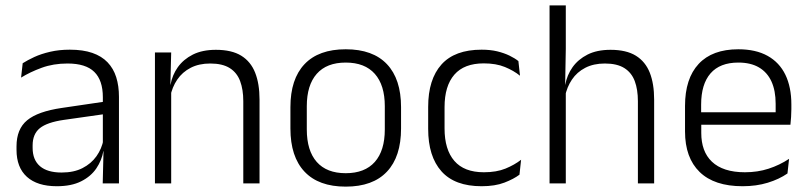

<svg xmlns="http://www.w3.org/2000/svg" viewBox="-20 -683 3012 715"><path d="M362.5 0 365.5 -121.5 363 -131V-288.5V-321Q363 -384 331.2 -415.2Q299.5 -446.5 231.5 -446.5Q178.5 -446.5 135 -430.5Q91.5 -414.5 58.5 -394L64.5 -447.5Q82.5 -459 108 -470.8Q133.5 -482.5 166.8 -490.2Q200 -498 240 -498Q289 -498 323.8 -486Q358.5 -474 380.5 -451Q402.5 -428 412.8 -395.5Q423 -363 423 -322.5V0ZM191.5 10.5Q119 10.5 80.2 -24.5Q41.5 -59.5 41.5 -125V-138Q41.5 -202.5 81.2 -235.2Q121 -268 210 -281L373 -305L376 -259L217.5 -236.5Q155.5 -227.5 128.5 -205.8Q101.5 -184 101.5 -141.5V-132.5Q101.5 -87.5 129 -64Q156.5 -40.5 209.5 -40.5Q255 -40.5 287.2 -57Q319.5 -73.5 339.2 -101.2Q359 -129 365.5 -163.5L377.5 -120.5H365Q359 -86 338.8 -56Q318.5 -26 282.2 -7.8Q246 10.5 191.5 10.5Z M886 0V-306Q886 -349.5 874.2 -381Q862.5 -412.5 835.5 -429.5Q808.5 -446.5 763 -446.5Q721 -446.5 690 -430.5Q659 -414.5 640 -386.5Q621 -358.5 614 -322.5L601.5 -367.5H615Q621.5 -403.5 642.2 -432.8Q663 -462 698.2 -479.8Q733.5 -497.5 784 -497.5Q843 -497.5 878.5 -475.5Q914 -453.5 930.2 -412.2Q946.5 -371 946.5 -312V0ZM557 0V-487.5H617.5L614.5 -367L617.5 -364V0Z M1267.5 12Q1166.5 12 1114 -43.8Q1061.5 -99.5 1061.5 -204.5V-284Q1061.5 -388.5 1114 -444Q1166.5 -499.5 1267.5 -499.5Q1368.5 -499.5 1421 -444Q1473.5 -388.5 1473.5 -284V-204.5Q1473.5 -99.5 1421 -43.8Q1368.5 12 1267.5 12ZM1267.5 -38Q1338.5 -38 1375.8 -80Q1413 -122 1413 -201V-287.5Q1413 -366 1375.8 -408Q1338.5 -450 1267.5 -450Q1196.5 -450 1159.5 -408Q1122.5 -366 1122.5 -287.5V-201Q1122.5 -122 1159.5 -80Q1196.5 -38 1267.5 -38Z M1773.5 10.5Q1673.5 10.5 1624 -45Q1574.5 -100.5 1574.5 -203V-285Q1574.5 -387.5 1624 -442.8Q1673.5 -498 1773.5 -498Q1806 -498 1831.8 -491.8Q1857.5 -485.5 1877.5 -475.8Q1897.5 -466 1910.5 -455.5L1916.5 -401Q1893 -420 1860.2 -433.5Q1827.5 -447 1781.5 -447Q1708.5 -447 1672 -405Q1635.5 -363 1635.5 -284V-204.5Q1635.5 -126 1672 -83.8Q1708.5 -41.5 1782 -41.5Q1829 -41.5 1862.5 -55.2Q1896 -69 1920.5 -88L1914.5 -32.5Q1893.5 -16.5 1858.5 -3Q1823.5 10.5 1773.5 10.5Z M2355.5 0V-306Q2355.5 -349.5 2343.8 -381Q2332 -412.5 2305 -429.5Q2278 -446.5 2232.5 -446.5Q2190.5 -446.5 2159.5 -430.5Q2128.5 -414.5 2109.8 -386.5Q2091 -358.5 2084 -323L2068.5 -367.5H2085Q2091.5 -403.5 2112.2 -432.8Q2133 -462 2168 -479.8Q2203 -497.5 2253.5 -497.5Q2312.5 -497.5 2348 -475.5Q2383.5 -453.5 2399.8 -412.2Q2416 -371 2416 -312V0ZM2026.5 0V-663H2087V-501L2084.5 -361L2087 -356V0Z M2745.5 10.5Q2640 10.5 2585.5 -42.5Q2531 -95.5 2531 -193.5V-288.5Q2531 -390.5 2581.8 -445Q2632.5 -499.5 2729.5 -499.5Q2794.5 -499.5 2838.5 -475Q2882.5 -450.5 2904.8 -404.5Q2927 -358.5 2927 -294V-276.5Q2927 -262 2926 -247.5Q2925 -233 2923.5 -218.5H2867.5Q2868.5 -240.5 2868.5 -260.2Q2868.5 -280 2868.5 -296.5Q2868.5 -345.5 2852.8 -379.8Q2837 -414 2806.2 -432Q2775.5 -450 2729.5 -450Q2661 -450 2626 -409.8Q2591 -369.5 2591 -293.5V-246L2591.5 -238V-187.5Q2591.5 -154 2601.2 -127Q2611 -100 2631.2 -80.8Q2651.5 -61.5 2682.2 -51.5Q2713 -41.5 2754 -41.5Q2801.5 -41.5 2842.2 -54.8Q2883 -68 2918.5 -91.5L2912.5 -37Q2881.5 -15.5 2839 -2.5Q2796.5 10.5 2745.5 10.5ZM2562.5 -218.5V-265H2910V-218.5Z"/></svg>

Font: Anek Gujarati Light
Style: Regular
Weight: 300
Designer: Mrunmayee Ghaisas (Gujarati), Yesha Goshar (Latin)
Foundry: Ek Type
Version: Version 1.003